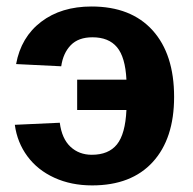

<svg xmlns="http://www.w3.org/2000/svg" viewBox="-20 -558 592 588"><path d="M25.4 -175.8 163.1 -182.1Q169.4 -133.3 195.8 -108.6Q222.2 -84 261.2 -84Q312.5 -84 338.1 -115.7Q363.8 -147.5 367.2 -221.2H216.3V-314H367.2Q363.8 -382.8 338.4 -413.3Q313 -443.8 263.2 -443.8Q220.2 -443.8 196.8 -419.7Q173.3 -395.5 167.5 -355L29.3 -361.8Q44.4 -444.3 106 -491.2Q167.5 -538.1 260.3 -538.1Q381.3 -538.1 447.3 -465.1Q513.2 -392.1 513.2 -261.2Q513.2 -133.3 447.8 -61.8Q382.3 9.8 262.2 9.8Q197.8 9.8 146.5 -13.7Q95.2 -37.1 64 -79.3Q32.7 -121.6 25.4 -175.8Z"/></svg>

Font: Arial
Style: Bold
Weight: 700
Designer: Steve Matteson
Foundry: Ascender Corporation
Version: Version 2.00.3